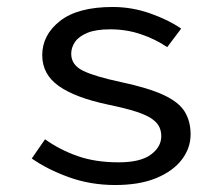

<svg xmlns="http://www.w3.org/2000/svg" viewBox="-20 -518 640 550"><path d="M310 12Q239 12 177 -10.5Q115 -33 71 -64L109 -119Q151 -89 202 -71Q253 -53 320 -53Q382 -53 412 -75Q442 -97 442 -128Q442 -142 436.5 -154Q431 -166 416 -177Q401 -188 370.5 -198Q340 -208 291 -218Q196 -238 148.5 -271.5Q101 -305 101 -360Q101 -418 152 -458Q203 -498 303 -498Q358 -498 410.5 -479.5Q463 -461 499 -436L459 -383Q425 -406 383.5 -420Q342 -434 296 -434Q255 -434 230.5 -424Q206 -414 195 -398Q184 -382 184 -364Q184 -332 217.5 -315.5Q251 -299 326 -283Q406 -266 449.5 -245.5Q493 -225 509.5 -197.5Q526 -170 526 -133Q526 -94 501 -61Q476 -28 428 -8Q380 12 310 12Z"/></svg>

Font: Source Code Variable
Style: Regular
Weight: 400
Monospace: yes
Designer: Paul D. Hunt, Teo Tuominen
Foundry: Adobe Systems Incorporated
Version: Version 1.010;hotconv 1.0.106;makeotfexe 2.5.65593